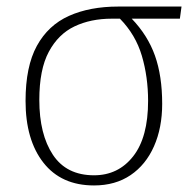

<svg xmlns="http://www.w3.org/2000/svg" viewBox="-20 -556 595 586"><path d="M267 10Q167 10 112.5 -59.5Q58 -129 58 -248Q58 -353 92.5 -416Q127 -479 190.5 -507.5Q254 -536 341 -536H534L529 -499H382Q431 -448 453 -386Q475 -324 475 -239Q475 -166 450 -109.5Q425 -53 378.5 -21.5Q332 10 267 10ZM267 -21Q341 -21 386.5 -79Q432 -137 432 -248Q432 -321 413 -385.5Q394 -450 346 -499H321Q257 -499 207.5 -475.5Q158 -452 129 -398Q100 -344 100 -251Q100 -146 141.5 -83.5Q183 -21 267 -21Z"/></svg>

Font: Noto Serif ExtraLight
Style: Regular
Weight: 200
Designer: Monotype Design Team
Foundry: Monotype Imaging Inc.
Version: Version 2.015; ttfautohint (v1.8.4.7-5d5b)